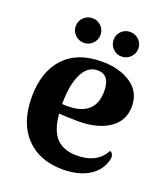

<svg xmlns="http://www.w3.org/2000/svg" viewBox="-133 -803 794 911"><g transform="rotate(20 263.5 -347.5)"><path d="M240 -647Q240 -622 222 -603.5Q204 -585 178 -585Q152 -585 133.5 -603Q115 -621 115 -647Q115 -673 133.5 -691Q152 -709 178 -709Q204 -709 222 -691Q240 -673 240 -647ZM306 -647Q306 -673 324 -691Q342 -709 368 -709Q394 -709 412.5 -691Q431 -673 431 -647Q431 -622 412.5 -603.5Q394 -585 368 -585Q342 -585 324 -603.5Q306 -622 306 -647ZM471 -146Q499 -134 480 -88Q461 -39 410.5 -12.5Q360 14 289 14Q171 14 102.5 -58Q34 -130 34 -260Q34 -387 100.5 -459Q167 -531 290 -531Q380 -531 438 -491.5Q496 -452 496 -379Q496 -306 437 -266Q378 -226 281 -226Q218 -226 183 -230Q190 -145 226.5 -108Q263 -71 328 -71Q432 -71 471 -146ZM285 -485Q236 -485 208.5 -430Q181 -375 181 -278V-277Q187 -276 200 -276Q348 -273 348 -402Q348 -485 285 -485Z"/></g></svg>

Font: Arima Koshi Bold
Style: Regular
Weight: 700
Designer: Joana Correia and Natanael Gama
Foundry: NDISCOVER
Version: Version 1.019;PS 001.019;hotconv 1.0.88;makeotf.lib2.5.64775